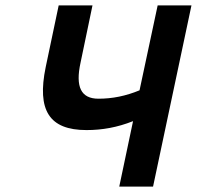

<svg xmlns="http://www.w3.org/2000/svg" viewBox="-20 -690 728 710"><path d="M197 -670 149 -442C116 -282 162 -209 300 -209C358 -209 414 -219 472 -242L421 0H546L688 -670H563L496 -356C445 -335 396 -325 344 -325C280 -325 258 -368 278 -459L322 -670Z"/></svg>

Font: LT Wave Mono Bold
Style: Italic
Weight: 700
Designer: Daniel Lyons
Version: Version 2.5 (Glyphs App)